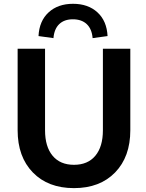

<svg xmlns="http://www.w3.org/2000/svg" viewBox="-20 -974 763 1005"><path d="M215.8 -292Q215.8 -206.1 255.4 -158.7Q294.9 -111.3 367.2 -111.3Q439.5 -111.3 479 -158.7Q518.6 -206.1 518.6 -292V-718.8H662.1V-292Q662.1 -153.3 582.5 -71.3Q502.9 10.7 367.2 10.7Q231.4 10.7 151.9 -71.3Q72.3 -153.3 72.3 -292V-718.8H215.8ZM181.6 -785.2Q185.5 -864.3 234.4 -909.2Q283.2 -954.1 362.3 -954.1Q441.4 -954.1 490.2 -909.2Q539.1 -864.3 543 -785.2L464.8 -774.4Q460.9 -822.3 434.1 -847.7Q407.2 -873 361.3 -873Q316.4 -873 290 -847.7Q263.7 -822.3 259.8 -774.4Z"/></svg>

Font: Min Sans Bold
Style: Regular
Weight: 700
Designer: Jinseong-Kim, NotoSansCJK, Nunito
Foundry: Jinseong-Kim
Version: Version 1.400;Glyphs 3.1.2 (3151)